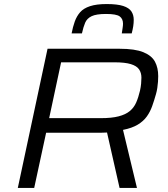

<svg xmlns="http://www.w3.org/2000/svg" viewBox="-20 -929 831 949"><path d="M68 0 215 -688H571Q647 -688 688.5 -671Q730 -654 746 -624Q762 -594 762 -553Q762 -541 761 -525.5Q760 -510 757.5 -494Q755 -478 751 -464Q742 -432 732 -404Q722 -376 705.5 -353Q689 -330 661 -313Q633 -296 588 -287L657 0H571L509 -274Q495 -273 480.5 -273Q466 -273 451 -273H208L149 0ZM223 -345H478Q532 -345 566.5 -354Q601 -363 621.5 -380Q642 -397 653 -422Q664 -447 672 -481Q676 -499 677.5 -515.5Q679 -532 679 -545Q679 -569 667.5 -586Q656 -603 627 -612Q598 -621 545 -621H282ZM334 -764Q340 -796 349.5 -822.5Q359 -849 376 -868.5Q393 -888 425 -898.5Q457 -909 507 -909Q560 -909 589 -899.5Q618 -890 629.5 -872.5Q641 -855 641 -831Q641 -815 638.5 -799Q636 -783 631 -764H582Q584 -778 586 -790.5Q588 -803 588 -812Q588 -836 571.5 -848Q555 -860 504 -860Q456 -860 433 -849Q410 -838 401 -817Q392 -796 385 -764Z"/></svg>

Font: Saira Expanded
Style: Italic
Weight: 400
Width: 7
Italic angle: -12°
Designer: Hector Gatti with collaboration of the Omnibus-Type team
Foundry: Omnibus-Type
Version: Version 1.101